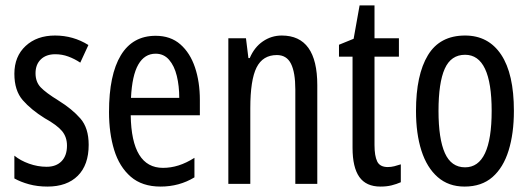

<svg xmlns="http://www.w3.org/2000/svg" viewBox="-20 -678 1957 708"><path d="M307 -144Q307 -70 267 -30Q227 10 155 10Q118 10 87 1.5Q56 -7 33 -20V-104Q55 -86 87 -74.5Q119 -63 152 -63Q187 -63 207 -83.5Q227 -104 227 -141Q227 -173 208.5 -195Q190 -217 145 -242Q95 -273 64 -308.5Q33 -344 33 -406Q33 -470 74.5 -508.5Q116 -547 183 -547Q250 -547 306 -512L276 -447Q255 -461 232 -469.5Q209 -478 184 -478Q150 -478 130.5 -459Q111 -440 111 -408Q111 -376 130 -356Q149 -336 196 -307Q246 -276 276.5 -241Q307 -206 307 -144Z M554 -546Q609 -546 645 -514.5Q681 -483 699 -429.5Q717 -376 717 -309V-253H462Q465 -59 581 -59Q610 -59 638.5 -68Q667 -77 697 -96V-24Q641 10 572 10Q504 10 462 -26.5Q420 -63 401 -125Q382 -187 382 -265Q382 -402 425.5 -474Q469 -546 554 -546ZM554 -480Q513 -480 490 -440Q467 -400 463 -317H641Q641 -361 632 -398Q623 -435 603.5 -457.5Q584 -480 554 -480Z M1019 -547Q1150 -547 1150 -364V0H1069V-348Q1069 -411 1053 -443Q1037 -475 1001 -475Q949 -475 926 -429Q903 -383 903 -279V0H822V-537H887L896 -464H901Q918 -504 949.5 -525.5Q981 -547 1019 -547Z M1410 -62Q1422 -62 1434 -65Q1446 -68 1458 -72V-6Q1442 1 1424 5.5Q1406 10 1383 10Q1330 10 1305 -25.5Q1280 -61 1280 -133V-469H1230V-513L1284 -535L1306 -658H1361V-537H1451V-469H1361V-143Q1361 -103 1371 -82.5Q1381 -62 1410 -62Z M1875 -269Q1875 -186 1855.5 -123Q1836 -60 1796 -25Q1756 10 1693 10Q1634 10 1594 -25Q1554 -60 1534 -122.5Q1514 -185 1514 -269Q1514 -402 1558 -474.5Q1602 -547 1695 -547Q1781 -547 1828 -476.5Q1875 -406 1875 -269ZM1597 -269Q1597 -166 1620.5 -113.5Q1644 -61 1695 -61Q1793 -61 1793 -269Q1793 -476 1695 -476Q1643 -476 1620 -424.5Q1597 -373 1597 -269Z"/></svg>

Font: Noto Sans Gurmukhi ExtraCondensed
Style: Regular
Weight: 400
Width: 2
Designer: Jelle Bosma - Monotype Design Team
Foundry: Monotype Imaging Inc.
Version: Version 2.004; ttfautohint (v1.8.4.7-5d5b)